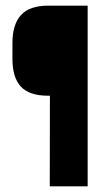

<svg xmlns="http://www.w3.org/2000/svg" viewBox="-20 -659 370 679"><path d="M150 -320.5Q84 -320.5 54 -352.5Q24 -384.5 24 -451V-508Q24 -572 54 -605.5Q84 -639 150.5 -639H202V-320.5ZM290 0H156L157 -639H290Z"/></svg>

Font: Anek Latin Condensed
Style: Bold
Weight: 700
Width: 3
Designer: Yesha Goshar
Foundry: Ek Type
Version: Version 1.003